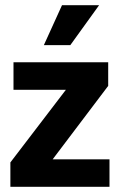

<svg xmlns="http://www.w3.org/2000/svg" viewBox="-20 -720 462 740"><path d="M397 -389 183 -106H402V0H20V-94L234 -374H32V-480H397ZM251 -546H149L219 -700H362Z"/></svg>

Font: Mukta Vaani ExtraBold
Style: Regular
Weight: 800
Designer: Noopur Datye, Girish Dalvi, Yashodeep Gholap, Pallavi Karambelkar
Foundry: Ek Type
Version: Version 2.538;PS 1.000;hotconv 16.6.51;makeotf.lib2.5.65220;